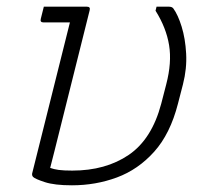

<svg xmlns="http://www.w3.org/2000/svg" viewBox="-20 -546 640 574"><path d="M111 -526H240Q251 -526 248 -515L143 -95Q140 -82 136.5 -69.5Q133 -57 130 -44Q141 -40 155.5 -38Q170 -36 196 -36Q296 -36 365 -83Q434 -130 462 -236L477 -294Q494 -359 485.5 -411Q477 -463 445 -514L448 -526H485Q494 -526 498 -521Q512 -502 523 -466.5Q534 -431 536.5 -386Q539 -341 527 -294L512 -236Q489 -146 441 -92.5Q393 -39 329.5 -15.5Q266 8 195 8Q143 8 114 -1.5Q85 -11 79 -17Q74 -22 77 -31L189 -479H110Q99 -479 102 -490Z"/></svg>

Font: Recursive Mn Lnr St Lt
Style: Italic
Weight: 300
Italic angle: -15°
Monospace: yes
Version: Version 1.079;hotconv 1.0.112;makeotfexe 2.5.65598; ttfautoh